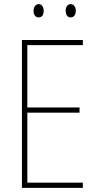

<svg xmlns="http://www.w3.org/2000/svg" viewBox="-20 -907 472 927"><path d="M142 -854C142 -837 150 -823 167 -823C183 -823 191 -836 191 -854C191 -872 183 -887 167 -887C150 -887 142 -871 142 -854ZM297 -855C297 -837 305 -823 321 -823C338 -823 346 -837 346 -855C346 -873 337 -887 321 -887C305 -887 297 -872 297 -855ZM380 0V-25H112V-363H364V-388H112V-689H380V-714H86V0Z"/></svg>

Font: Noto Sans Ethiopic Condensed Thin
Style: Regular
Weight: 100
Width: 3
Designer: Monotype Design Team
Foundry: Monotype Imaging Inc.
Version: Version 2.102